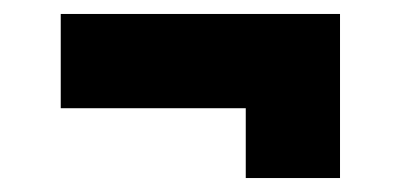

<svg xmlns="http://www.w3.org/2000/svg" viewBox="-20 -363 595 275"><path d="M332 -108V-208H67V-343H467V-108Z"/></svg>

Font: Mohave Bold
Style: Regular
Weight: 700
Designer: Gumpita Rahayu
Foundry: Tokotype
Version: Version 2.002;PS 002.002;hotconv 1.0.88;makeotf.lib2.5.64775